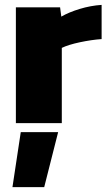

<svg xmlns="http://www.w3.org/2000/svg" viewBox="-20 -504 441 786"><path d="M45 -474H226L231 -436Q262 -454 306.5 -467.5Q351 -481 396 -484V-344Q354 -341 307 -331Q260 -321 233 -308V0H45ZM65 37H218L161 262H31Z"/></svg>

Font: Kanit Bold
Style: Regular
Weight: 700
Designer: Katatrad Team
Foundry: CadsonDemak
Version: Version 1.000